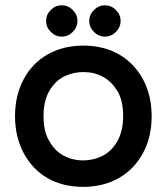

<svg xmlns="http://www.w3.org/2000/svg" viewBox="-20 -691 634 730"><path d="M145.5 -249.5Q145.5 -230 147.9 -212.4Q152.8 -177.7 168 -153.8Q188 -117.7 221.7 -99.4Q255.4 -81.1 296.9 -81.1Q335 -81.1 370.1 -98.6Q405.8 -117.2 426.8 -155.3Q448.2 -193.8 448.2 -250Q448.2 -309.1 426.3 -345.2Q415 -363.3 402.8 -375.5Q375.5 -402.8 336.4 -412.6Q317.9 -417 296.9 -417Q258.8 -417 223.6 -400.4Q188 -381.8 167 -344.2Q145.5 -306.2 145.5 -249.5ZM432.1 -484.4Q491.7 -449.7 524.4 -388.2Q556.6 -327.1 556.6 -248.8Q556.6 -170.4 524.4 -110.4Q490.7 -47.4 431.6 -13.9Q372.6 19.5 295.9 19.5Q219.2 19.5 160.6 -13.7Q102.1 -47.9 69.3 -110.4Q37.1 -171.9 37.1 -249.5Q37.1 -327.1 69.6 -388.9Q102.1 -450.7 161.1 -484.1Q220.2 -517.6 296.9 -517.6Q373.5 -517.6 432.1 -484.4ZM337.2 -569.6Q319.3 -587.4 319.3 -611.3Q319.3 -635.3 337.2 -653.1Q355 -670.9 378.9 -670.9Q402.8 -670.9 420.7 -653.1Q438.5 -635.3 438.5 -611.3Q438.5 -587.4 420.7 -569.6Q402.8 -551.8 378.9 -551.8Q355 -551.8 337.2 -569.6ZM173.1 -569.6Q155.3 -587.4 155.3 -611.3Q155.3 -635.3 173.1 -653.1Q190.9 -670.9 214.8 -670.9Q238.8 -670.9 256.6 -653.1Q274.4 -635.3 274.4 -611.3Q274.4 -587.4 256.6 -569.6Q238.8 -551.8 214.8 -551.8Q190.9 -551.8 173.1 -569.6Z"/></svg>

Font: YuPearl-SemiBold
Style: SemiBold
Weight: 600
Designer: Max Yao
Foundry: Max-Everyday
Version: Version 1.011; ttfautohint (v1.8.3)